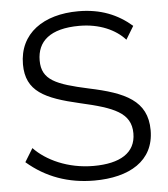

<svg xmlns="http://www.w3.org/2000/svg" viewBox="-52 -762 711 814"><g transform="rotate(-5 303.5 -354.5)"><path d="M538 -633C478 -685 406 -715 311 -715C163 -715 58 -643 58 -511C58 -396 137 -360 285 -326C426 -294 499 -267 499 -179C499 -96 432 -56 319 -56C210 -56 118 -100 67 -154L32 -97C112 -28 207 6 317 6C466 6 573 -55 573 -186C573 -312 479 -353 327 -385C190 -415 130 -438 130 -521C130 -602 185 -653 310 -653C395 -653 464 -622 504 -577Z"/></g></svg>

Font: Raleway Reg
Style: Regular
Weight: 400
Designer: Matt McInerney, Pablo Impallari, Rodrigo Fuenzalida
Foundry: Matt McInerney, Pablo Impallari, Rodrigo Fuenzalida
Version: Version 3.00 July 28, 2015